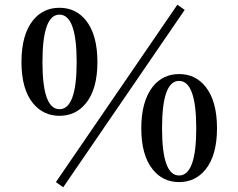

<svg xmlns="http://www.w3.org/2000/svg" viewBox="-20 -762 1011 814"><path d="M248 32 217 10 732 -742 763 -720ZM739 10Q671 10 628 -43Q579 -103 579 -218Q579 -333 628 -395Q671 -448 739.5 -448Q808 -448 851 -395Q900 -334 900 -218.5Q900 -103 851 -43Q808 10 739 10ZM739 -18Q812 -18 812 -218Q812 -419 739 -419Q667 -419 667 -218Q667 -18 739 -18ZM232 -271Q164 -271 120 -324Q71 -384 71 -499Q71 -615 120 -676Q163 -729 232 -729Q301 -729 344 -676Q393 -615 393 -499Q393 -384 344 -324Q301 -271 232 -271ZM232 -299Q305 -299 305 -499Q305 -700 232 -700Q160 -700 160 -499Q160 -299 232 -299Z"/></svg>

Font: GenRyuMin TW B
Style: Regular
Weight: 700
Version: Version 1.501;PS 1;hotconv 16.6.51;makeotf.lib2.5.65220